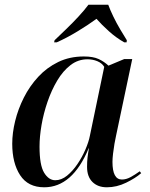

<svg xmlns="http://www.w3.org/2000/svg" viewBox="-20 -786 637 816"><path d="M168 10Q99 10 65.5 -41.5Q32 -93 32 -175Q32 -221 44.5 -272Q57 -323 81.5 -371.5Q106 -420 142.5 -459.5Q179 -499 227.5 -522.5Q276 -546 336 -546Q376 -546 399.5 -535Q423 -524 441 -507L508 -535H542L473 -208Q470 -195 466.5 -175Q463 -155 460.5 -133.5Q458 -112 458 -98Q458 -23 498 -23Q516 -23 534.5 -33Q553 -43 574 -58L580 -50Q556 -29 516 -9.5Q476 10 434 10Q396 10 373 -12.5Q350 -35 350 -77Q350 -99 352 -116.5Q354 -134 358 -156H357Q288 10 168 10ZM215 -20Q241 -20 265 -39.5Q289 -59 309 -88.5Q329 -118 343 -150.5Q357 -183 362 -209L423 -502Q413 -518 393.5 -526Q374 -534 352 -534Q312 -534 280 -509.5Q248 -485 223.5 -444Q199 -403 182 -353.5Q165 -304 156.5 -254.5Q148 -205 148 -163Q148 -84 167.5 -52Q187 -20 215 -20ZM212 -615Q234 -636 261 -662Q288 -688 313.5 -715.5Q339 -743 356 -766H440Q448 -744 461.5 -716Q475 -688 491 -661Q507 -634 519 -615L518 -606H508Q473 -626 442.5 -653.5Q412 -681 390 -706Q356 -681 310 -653Q264 -625 221 -606H210Z"/></svg>

Font: Noto Serif Display Medium
Style: Italic
Weight: 500
Italic angle: -12°
Designer: Monotype Design Team
Foundry: Monotype Imaging Inc.
Version: Version 2.009